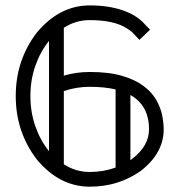

<svg xmlns="http://www.w3.org/2000/svg" viewBox="-20 -701 674 721"><path d="M469.7 -344.2V-99.6Q473.6 -102.1 477.1 -105Q539.6 -153.3 539.6 -215.3Q539.6 -305.2 469.7 -344.2ZM164.1 -547.4Q131.8 -507.8 113 -454.6Q94.2 -401.4 94.2 -340.3Q94.2 -279.3 113 -226.1Q131.8 -172.9 164.1 -133.3ZM316.9 -375Q266.1 -375 219.7 -358.9V-84Q264.6 -55.2 316.9 -55.2Q368.7 -55.2 414.1 -71.8V-365.2Q372.1 -375 316.9 -375ZM316.9 -680.7Q386.7 -680.7 439.9 -662.6Q493.2 -644.5 523.9 -609.9L543.5 -589.4L503.4 -551.3L482.9 -573.2Q474.6 -583.5 455.1 -595.2Q407.2 -625.5 316.9 -625.5Q264.6 -625.5 219.7 -596.7V-417Q266.6 -430.7 316.9 -430.7Q389.6 -430.7 439 -416Q488.3 -401.4 519.3 -377.9Q550.3 -354.5 566.7 -325.9Q583 -297.4 588.9 -268.3Q594.7 -239.3 594.7 -215.3Q594.7 -127 510.3 -60.5Q426.3 0 316.9 0Q203.6 0 118.2 -102.1Q39.1 -205.6 39.1 -340.3Q39.1 -475.1 118.2 -578.6Q203.6 -680.7 316.9 -680.7Z"/></svg>

Font: X Company
Style: Regular
Weight: 400
Designer: GGBotNet
Foundry: GGBotNet
Version: 0.90